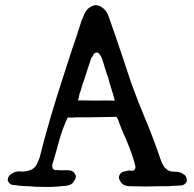

<svg xmlns="http://www.w3.org/2000/svg" viewBox="-20 -744 769 762"><path d="M717.8 -43Q720.7 -37.1 721.7 -30.3Q721.7 -29.3 721.7 -28.3Q721.7 -23.4 717.8 -18.6Q710.9 -8.8 698.2 -7.8Q686.5 -6.8 674.8 -6.8Q660.2 -5.9 645.5 -4.9Q630.9 -4.9 616.2 -4.9Q586.9 -3.9 556.6 -3.9Q527.3 -3.9 497.1 -4.9Q483.4 -4.9 472.7 -9.8Q461.9 -14.6 456.1 -27.3Q453.1 -32.2 452.1 -37.1Q451.2 -43 454.1 -48.8Q458 -58.6 468.8 -62.5Q480.5 -65.4 490.2 -67.4Q497.1 -67.4 504.9 -66.4Q513.7 -66.4 516.6 -75.2Q517.6 -78.1 517.6 -81.1Q517.6 -85 516.6 -87.9Q507.8 -122.1 494.1 -157.2Q480.5 -192.4 465.8 -223.6Q463.9 -228.5 454.1 -253.9Q445.3 -280.3 440.4 -280.3Q412.1 -280.3 384.8 -279.3Q356.4 -278.3 328.1 -278.3Q315.4 -278.3 302.7 -278.3Q291 -278.3 278.3 -278.3Q275.4 -277.3 262.7 -277.3Q250 -278.3 248 -276.4Q227.5 -232.4 214.8 -185.5Q202.1 -138.7 188.5 -93.8Q186.5 -87.9 187.5 -81.1Q188.5 -74.2 193.4 -71.3Q196.3 -69.3 199.2 -69.3Q202.1 -69.3 205.1 -69.3Q220.7 -67.4 245.1 -68.4Q270.5 -69.3 278.3 -51.8Q281.2 -47.9 281.2 -43Q280.3 -37.1 278.3 -33.2Q275.4 -27.3 271.5 -21.5Q267.6 -15.6 261.7 -12.7Q257.8 -9.8 252 -8.8Q247.1 -6.8 241.2 -6.8Q210 -2.9 179.7 -2Q171.9 -2 165 -2Q141.6 -2 118.2 -2.9Q104.5 -4.9 88.9 -4.9Q73.2 -5.9 57.6 -6.8Q46.9 -8.8 34.2 -9.8Q21.5 -9.8 14.6 -20.5Q10.7 -24.4 10.7 -30.3Q10.7 -33.2 11.7 -37.1Q14.6 -46.9 22.5 -51.8Q41 -66.4 62.5 -63.5Q85 -61.5 105.5 -71.3Q119.1 -78.1 126 -91.8Q132.8 -105.5 137.7 -120.1Q157.2 -199.2 180.7 -278.3Q204.1 -357.4 229.5 -435.5Q247.1 -491.2 265.6 -546.9Q285.2 -602.5 302.7 -659.2Q307.6 -670.9 311.5 -680.7Q315.4 -691.4 322.3 -701.2Q329.1 -710.9 339.8 -716.8Q350.6 -723.6 361.3 -723.6Q373 -722.7 382.8 -715.8Q392.6 -710 399.4 -701.2Q406.2 -691.4 410.2 -680.7Q414.1 -670.9 418 -659.2Q439.5 -598.6 460 -537.1Q480.5 -475.6 501 -414.1Q528.3 -338.9 559.6 -264.6Q590.8 -190.4 616.2 -114.3Q619.1 -105.5 623 -96.7Q627.9 -87.9 632.8 -80.1Q647.5 -62.5 670.9 -62.5Q695.3 -63.5 710.9 -50.8Q713.9 -48.8 715.8 -46.9Q717.8 -43.9 717.8 -43ZM342.8 -515.6Q335 -492.2 327.1 -467.8Q319.3 -443.4 311.5 -419.9Q306.6 -408.2 303.7 -396.5Q300.8 -383.8 295.9 -373Q295.9 -371.1 293 -358.4Q290 -345.7 288.1 -345.7Q325.2 -344.7 362.3 -344.7Q398.4 -345.7 435.5 -344.7Q432.6 -357.4 428.7 -370.1Q424.8 -382.8 420.9 -395.5Q418.9 -402.3 417 -408.2Q414.1 -414.1 413.1 -421.9Q411.1 -427.7 410.2 -434.6Q408.2 -441.4 405.3 -446.3Q402.3 -457 398.4 -467.8Q395.5 -477.5 392.6 -487.3Q389.6 -496.1 386.7 -505.9Q383.8 -514.6 378.9 -523.4Q376 -527.3 372.1 -532.2Q369.1 -535.2 365.2 -535.2Q363.3 -535.2 362.3 -535.2Q357.4 -535.2 355.5 -532.2Q352.5 -530.3 350.6 -527.3Q350.6 -525.4 349.6 -525.4Q348.6 -524.4 348.6 -523.4Q348.6 -522.5 347.7 -519.5Q345.7 -517.6 342.8 -515.6Z"/></svg>

Font: Little Wizzy
Style: Regular
Weight: 400
Version: Version 1.0